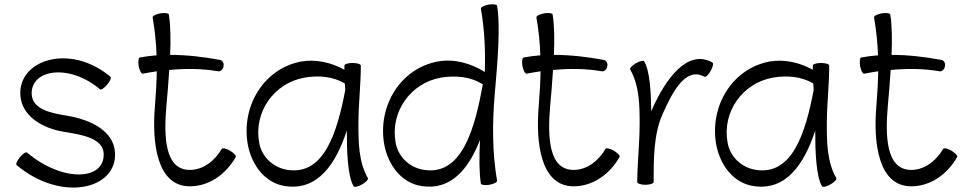

<svg xmlns="http://www.w3.org/2000/svg" viewBox="-20 -833 4398 878"><path d="M56 -78C261 94 516 33 506 -135C500 -236 393 -286 286 -304C212 -316 129 -333 125 -401C119 -515 294 -545 437 -425C442 -420 457 -430 470 -446C484 -462 490 -478 485 -482C302 -636 64 -561 73 -399C78 -303 173 -246 274 -230C355 -217 450 -201 454 -132C461 -7 267 2 104 -135C99 -140 84 -130 71 -114C58 -98 51 -82 56 -78Z M633 -496C654 -500 675 -504 697 -507C696 -456 693 -405 689 -354C673 -175 699 19 848 19C937 19 1014 -37 1058 -115C1062 -120 1050 -133 1032 -144C1014 -154 997 -158 994 -152C962 -98 910 -56 848 -56C732 -56 729 -211 741 -350C746 -401 750 -457 754 -513C829 -520 903 -520 977 -507C988 -505 1000 -515 1002 -530C1005 -544 998 -557 986 -559C911 -573 834 -582 758 -582C761 -653 760 -720 752 -767C751 -773 733 -775 713 -772C692 -768 677 -760 678 -753C688 -696 694 -638 696 -580C670 -578 645 -575 619 -570C613 -569 611 -552 614 -531C618 -511 626 -495 633 -496Z M1662 -19C1620 -93 1619 -181 1619 -267C1619 -356 1630 -444 1630 -533C1630 -540 1613 -545 1592 -545C1572 -545 1555 -540 1555 -533C1555 -527 1555 -521 1555 -514C1495 -547 1427 -563 1359 -552C1188 -521 1082 -349 1113 -173C1130 -79 1192 5 1285 18C1431 40 1515 -80 1566 -236C1566 -143 1569 -30 1597 19C1601 24 1618 21 1636 10C1654 0 1666 -13 1662 -19ZM1296 -56C1229 -66 1176 -116 1165 -182C1140 -321 1233 -453 1372 -478C1436 -489 1503 -484 1557 -451C1558 -441 1558 -432 1559 -422C1522 -229 1463 -31 1296 -56Z M2179 -793C2196 -698 2200 -601 2197 -504C2132 -544 2058 -565 1983 -552C1812 -521 1706 -349 1737 -173C1754 -79 1816 5 1909 18C2041 38 2122 -58 2175 -193C2171 -116 2171 -43 2179 7C2181 13 2198 15 2218 12C2239 8 2254 0 2253 -7C2231 -136 2231 -267 2242 -398C2254 -534 2270 -712 2253 -807C2252 -813 2235 -815 2214 -812C2194 -808 2178 -800 2179 -793ZM1920 -56C1853 -66 1800 -116 1789 -182C1764 -321 1857 -453 1996 -478C2063 -489 2132 -483 2188 -447C2151 -246 2094 -30 1920 -56Z M2388 -496C2409 -500 2430 -504 2452 -507C2451 -456 2448 -405 2444 -354C2428 -175 2454 19 2603 19C2692 19 2769 -37 2813 -115C2817 -120 2805 -133 2787 -144C2769 -154 2752 -158 2749 -152C2717 -98 2665 -56 2603 -56C2487 -56 2484 -211 2496 -350C2501 -401 2505 -457 2509 -513C2584 -520 2658 -520 2732 -507C2743 -505 2755 -515 2757 -530C2760 -544 2753 -557 2741 -559C2666 -573 2589 -582 2513 -582C2516 -653 2515 -720 2507 -767C2506 -773 2488 -775 2468 -772C2447 -768 2432 -760 2433 -753C2443 -696 2449 -638 2451 -580C2425 -578 2400 -575 2374 -570C2368 -569 2366 -552 2369 -531C2373 -511 2381 -495 2388 -496Z M2969 0C2969 -105 2969 -219 3009 -309C3056 -416 3117 -529 3201 -482C3207 -479 3220 -491 3230 -509C3240 -527 3244 -544 3238 -547C3125 -611 3024 -474 2961 -331C2960 -328 2959 -326 2958 -323C2957 -410 2952 -508 2926 -552C2923 -558 2906 -554 2888 -544C2870 -533 2858 -520 2862 -515C2904 -440 2905 -352 2905 -267C2905 -180 2895 -93 2894 -6C2894 -5 2894 -3 2894 -1V0C2894 6 2911 12 2931 12C2952 12 2969 6 2969 0Z M3804 -19C3762 -93 3761 -181 3761 -267C3761 -356 3772 -444 3772 -533C3772 -540 3755 -545 3734 -545C3714 -545 3697 -540 3697 -533C3697 -527 3697 -521 3697 -514C3637 -547 3569 -563 3501 -552C3330 -521 3224 -349 3255 -173C3272 -79 3334 5 3427 18C3573 40 3657 -80 3708 -236C3708 -143 3711 -30 3739 19C3743 24 3760 21 3778 10C3796 0 3808 -13 3804 -19ZM3438 -56C3371 -66 3318 -116 3307 -182C3282 -321 3375 -453 3514 -478C3578 -489 3645 -484 3699 -451C3700 -441 3700 -432 3701 -422C3664 -229 3605 -31 3438 -56Z M3932 -496C3953 -500 3974 -504 3996 -507C3995 -456 3992 -405 3988 -354C3972 -175 3998 19 4147 19C4236 19 4313 -37 4357 -115C4361 -120 4349 -133 4331 -144C4313 -154 4296 -158 4293 -152C4261 -98 4209 -56 4147 -56C4031 -56 4028 -211 4040 -350C4045 -401 4049 -457 4053 -513C4128 -520 4202 -520 4276 -507C4287 -505 4299 -515 4301 -530C4304 -544 4297 -557 4285 -559C4210 -573 4133 -582 4057 -582C4060 -653 4059 -720 4051 -767C4050 -773 4032 -775 4012 -772C3991 -768 3976 -760 3977 -753C3987 -696 3993 -638 3995 -580C3969 -578 3944 -575 3918 -570C3912 -569 3910 -552 3913 -531C3917 -511 3925 -495 3932 -496Z"/></svg>

Font: Nupuram Light
Style: Regular
Weight: 300
Designer: Santhosh Thottingal (santhosh.thottingal@gmail.com)
Foundry: SMC
Version: Version 1.000